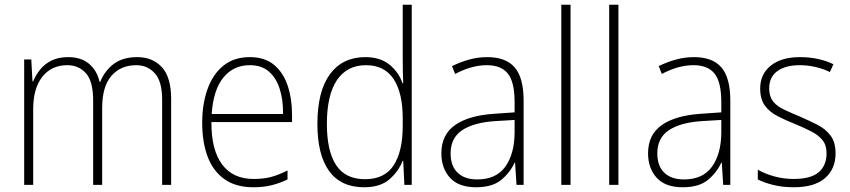

<svg xmlns="http://www.w3.org/2000/svg" viewBox="-20 -780 3587 810"><path d="M559 -539Q624 -539 663 -496.5Q702 -454 702 -363V0H664V-360Q664 -437 633 -471Q602 -505 555 -505Q489 -505 450 -460Q411 -415 411 -324V0H373V-356Q373 -437 342.5 -471Q312 -505 264 -505Q197 -505 158.5 -456Q120 -407 120 -319V0H82V-529H112L117 -437H120Q130 -462 148.5 -485.5Q167 -509 196 -524Q225 -539 268 -539Q322 -539 355.5 -511Q389 -483 400 -435H403Q422 -482 460 -510.5Q498 -539 559 -539Z M1034 -539Q1097 -539 1136 -506.5Q1175 -474 1193.5 -419Q1212 -364 1212 -297V-265H872Q871 -149 916.5 -87Q962 -25 1050 -25Q1090 -25 1122 -33Q1154 -41 1193 -61V-23Q1160 -7 1125.5 1.5Q1091 10 1049 10Q975 10 927 -24Q879 -58 856 -119Q833 -180 833 -262Q833 -341 855.5 -404Q878 -467 922.5 -503Q967 -539 1034 -539ZM1034 -505Q965 -505 922.5 -453Q880 -401 873 -299H1174Q1175 -358 1160 -405Q1145 -452 1114 -478.5Q1083 -505 1034 -505Z M1516 10Q1418 10 1368.5 -58.5Q1319 -127 1319 -257Q1319 -395 1372 -467Q1425 -539 1521 -539Q1585 -539 1624 -506.5Q1663 -474 1678 -429H1681Q1679 -481 1679 -530V-760H1717V0H1686L1681 -102H1679Q1662 -58 1623.5 -24Q1585 10 1516 10ZM1520 -24Q1603 -24 1641 -83Q1679 -142 1679 -248V-281Q1679 -388 1640.5 -446.5Q1602 -505 1524 -505Q1444 -505 1401.5 -442Q1359 -379 1359 -257Q1359 -143 1398 -83.5Q1437 -24 1520 -24Z M2036 -539Q2114 -539 2151.5 -495.5Q2189 -452 2189 -355V0H2159L2153 -94H2151Q2132 -52 2094.5 -21Q2057 10 1988 10Q1915 10 1878.5 -30Q1842 -70 1842 -133Q1842 -212 1900 -252.5Q1958 -293 2065 -300L2151 -306V-349Q2151 -434 2122.5 -469.5Q2094 -505 2034 -505Q2002 -505 1969 -496Q1936 -487 1900 -468L1887 -501Q1921 -518 1958.5 -528.5Q1996 -539 2036 -539ZM2068 -269Q1978 -263 1929.5 -230.5Q1881 -198 1881 -133Q1881 -80 1910.5 -51.5Q1940 -23 1993 -23Q2073 -23 2111.5 -76.5Q2150 -130 2151 -219V-274Z M2387 0H2348V-760H2387Z M2589 0H2550V-760H2589Z M2908 -539Q2986 -539 3023.5 -495.5Q3061 -452 3061 -355V0H3031L3025 -94H3023Q3004 -52 2966.5 -21Q2929 10 2860 10Q2787 10 2750.5 -30Q2714 -70 2714 -133Q2714 -212 2772 -252.5Q2830 -293 2937 -300L3023 -306V-349Q3023 -434 2994.5 -469.5Q2966 -505 2906 -505Q2874 -505 2841 -496Q2808 -487 2772 -468L2759 -501Q2793 -518 2830.5 -528.5Q2868 -539 2908 -539ZM2940 -269Q2850 -263 2801.5 -230.5Q2753 -198 2753 -133Q2753 -80 2782.5 -51.5Q2812 -23 2865 -23Q2945 -23 2983.5 -76.5Q3022 -130 3023 -219V-274Z M3505 -133Q3505 -67 3460.5 -28.5Q3416 10 3328 10Q3280 10 3241 0Q3202 -10 3177 -23V-64Q3209 -46 3248 -35.5Q3287 -25 3328 -25Q3401 -25 3434 -53.5Q3467 -82 3467 -133Q3467 -167 3450.5 -188Q3434 -209 3404.5 -224.5Q3375 -240 3336 -256Q3293 -273 3259.5 -290.5Q3226 -308 3206.5 -335Q3187 -362 3187 -407Q3187 -467 3231.5 -503Q3276 -539 3355 -539Q3396 -539 3432 -531Q3468 -523 3496 -509L3481 -476Q3456 -489 3422 -497Q3388 -505 3354 -505Q3294 -505 3259.5 -480Q3225 -455 3225 -407Q3225 -374 3240.5 -353.5Q3256 -333 3285 -319Q3314 -305 3353 -289Q3394 -271 3428.5 -253.5Q3463 -236 3484 -208Q3505 -180 3505 -133Z"/></svg>

Font: Noto Sans Arabic SemCond ExtLt
Style: Regular
Weight: 200
Width: 4
Designer: Monotype Design Team, Nadine Chahine, Nizar Qandah and Khaled Hosny
Foundry: Monotype Imaging Inc.
Version: Version 2.012; ttfautohint (v1.8.4.7-5d5b)